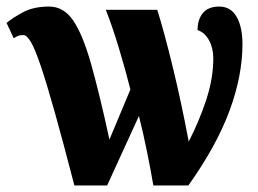

<svg xmlns="http://www.w3.org/2000/svg" viewBox="-20 -566 788 586"><path d="M207 0Q172 -135 147 -224Q122 -313 104.5 -364.5Q87 -416 74.5 -437.5Q62 -459 51 -459Q41 -459 34 -456Q27 -453 22 -449L0 -496Q19 -512 51 -529Q83 -546 130 -546Q174 -546 203 -504Q232 -462 257.5 -372.5Q283 -283 314 -140L378 -293Q362 -356 342.5 -420.5Q323 -485 303 -536H460Q481 -469 507 -362.5Q533 -256 556 -134Q588 -196 609.5 -261.5Q631 -327 631 -388Q631 -419 618 -443Q605 -467 583 -474Q583 -507 599.5 -526.5Q616 -546 649 -546Q684 -546 702 -515Q720 -484 720 -431Q720 -335 680.5 -228Q641 -121 555 0H448Q441 -42 429 -101.5Q417 -161 404 -212L307 0Z"/></svg>

Font: Noto Serif ExtraCondensed Black
Style: Regular
Weight: 900
Width: 2
Designer: Monotype Design Team
Foundry: Monotype Imaging Inc.
Version: Version 2.015; ttfautohint (v1.8.4.7-5d5b)